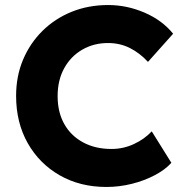

<svg xmlns="http://www.w3.org/2000/svg" viewBox="-20 -733 732 763"><path d="M403 10Q298 10 217 -36.5Q136 -83 90 -164.5Q44 -246 44 -352Q44 -430 71.5 -495.5Q99 -561 148.5 -610Q198 -659 264.5 -686Q331 -713 410 -713Q484 -713 554 -683Q624 -653 668 -599L568 -487Q536 -522 496.5 -542Q457 -562 409 -562Q353 -562 307.5 -536Q262 -510 235.5 -462.5Q209 -415 209 -351Q209 -287 235.5 -240Q262 -193 310.5 -167Q359 -141 423 -141Q470 -141 512 -160.5Q554 -180 583 -211L661 -86Q637 -59 595.5 -37Q554 -15 504 -2.5Q454 10 403 10Z"/></svg>

Font: Readex Pro bold
Style: Bold
Weight: 700
Designer: Bonnie Shaver-Troup, Thomas Jockin
Foundry: Lexend
Version: Version 1.200; ttfautohint (v1.8.3)